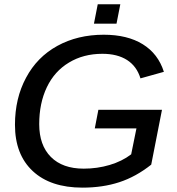

<svg xmlns="http://www.w3.org/2000/svg" viewBox="-20 -859 818 889"><path d="M361.8 9.8Q213.9 9.8 131.6 -66.9Q49.3 -143.6 49.3 -281.2Q49.3 -403.8 100.6 -499Q151.4 -594.7 245.4 -646.5Q339.4 -698.2 460.4 -698.2Q569.8 -698.2 641.1 -654.1Q712.4 -609.9 738.8 -526.4L630.4 -496.1Q613.3 -552.2 568.4 -581.1Q523.4 -609.9 454.1 -609.9Q366.2 -609.9 299.3 -569.3Q232.4 -529.3 197 -455.3Q161.6 -381.3 161.6 -284.2Q161.6 -186.5 215.6 -132.3Q269.5 -78.1 367.7 -78.1Q430.2 -78.1 487.8 -95.2Q545.4 -112.3 587.4 -144.5L611.8 -264.6H418.9L435.5 -350.6H730L680.2 -96.7Q609.4 -40.5 532.5 -15.4Q455.6 9.8 361.8 9.8ZM537.1 -839.4 519.5 -749.5H415L432.6 -839.4Z"/></svg>

Font: Arimo Medium
Style: Italic
Weight: 500
Italic angle: -12°
Designer: Steve Matteson
Foundry: Monotype Imaging Inc.
Version: Version 1.33